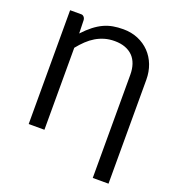

<svg xmlns="http://www.w3.org/2000/svg" viewBox="-143 -759 929 1024"><g transform="rotate(20 321.5 -247.5)"><path d="M499.5 153.3V-432.6Q499.5 -464.8 490.7 -491Q481.9 -517.1 464.4 -535.2Q446.8 -553.2 420.9 -563Q395 -572.8 360.8 -572.8Q330.1 -572.8 304 -565.2Q277.8 -557.6 254.4 -543.7Q231 -529.8 210 -509.8Q189 -489.7 169.4 -465.3V0H80.1V-646H144Q152.3 -646 158.9 -638.7Q165.5 -631.3 166 -620.1L168 -545.9Q195.3 -575.2 220.7 -595Q246.1 -614.7 271.5 -626.5Q296.9 -638.2 324 -643.1Q351.1 -647.9 382.3 -647.9Q428.2 -647.9 466.3 -631.8Q504.4 -615.7 531.7 -587.4Q559.1 -559.1 574 -520.3Q588.9 -481.4 588.9 -436.5V153.3Z"/></g></svg>

Font: Carlito
Style: Regular
Weight: 400
Designer: Lukasz Dziedzic
Foundry: tyPoland Lukasz Dziedzic
Version: Version 1.104